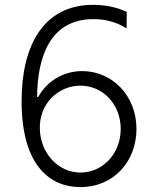

<svg xmlns="http://www.w3.org/2000/svg" viewBox="-20 -757 639 787"><path d="M309.3 9.9C447.1 9.9 539.4 -96.6 539.4 -228.7C539.4 -365.4 439.3 -465.6 317.1 -465.6C239 -465.6 171.2 -423.3 136.7 -359.4H132.1C133.2 -521.3 183.9 -678.6 363.3 -678.6C405.5 -678.6 454.9 -669.4 498.9 -640.3L499.6 -708.1C465.2 -724.4 418.7 -737.2 361.9 -737.2C157 -737.2 68.5 -568.5 68.5 -342.7C68.5 -76.3 186.4 9.9 309.3 9.9ZM310 -49.7C218.8 -49.7 147.7 -128.2 143.5 -223.4C137.8 -334.2 221.6 -405.9 309.3 -405.9C402.3 -405.9 474.8 -329.2 474.8 -228.3C474.8 -127.8 401.6 -49.7 310 -49.7Z"/></svg>

Font: TID UI Light
Style: Regular
Weight: 300
Designer: The TID Project Authors
Foundry: Bakken & Bæck
Version: Version 1.001;hotconv 1.0.109;makeotfexe 2.5.65596